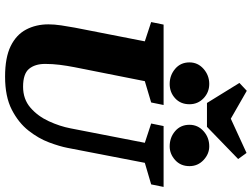

<svg xmlns="http://www.w3.org/2000/svg" viewBox="-138 -845 993 757"><g transform="rotate(90 358.5 -466.5)"><path d="M282 10Q207 10 162 -12Q117 -34 96.5 -73Q76 -112 76 -161Q76 -184 80 -211Q84 -238 89 -265L143 -541L67 -566L77 -615H394L384 -566L300 -541L245 -264Q239 -233 235.5 -205Q232 -177 232 -148Q232 -108 251.5 -84.5Q271 -61 322 -61Q371 -61 404.5 -90Q438 -119 458 -162.5Q478 -206 486 -248L543 -541L467 -566L477 -615H717L707 -566L622 -541L563 -236Q557 -205 541.5 -163.5Q526 -122 495 -82.5Q464 -43 412.5 -16.5Q361 10 282 10ZM557 -639Q522 -639 497 -660.5Q472 -682 472 -717Q472 -750 497 -772.5Q522 -795 557 -795Q587 -795 611 -772.5Q635 -750 635 -717Q635 -682 611 -660.5Q587 -639 557 -639ZM311 -639Q277 -639 251.5 -660.5Q226 -682 226 -717Q226 -750 251.5 -772.5Q277 -795 311 -795Q344 -795 367.5 -772.5Q391 -750 391 -717Q391 -682 367.5 -660.5Q344 -639 311 -639ZM386 -786 307 -914 338 -943 448 -880 583 -942 607 -909 480 -786Z"/></g></svg>

Font: Manuale ExtraBold
Style: Italic
Weight: 800
Italic angle: -11°
Designer: Eduardo Tunni / Pablo Cosgaya
Foundry: Eduardo Tunni / Pablo Cosgaya
Version: Version 1.002